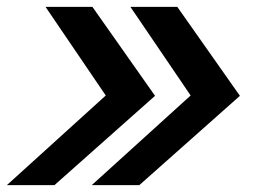

<svg xmlns="http://www.w3.org/2000/svg" viewBox="-40 -541 739 561"><path d="M228 0 517 -262 341 -521H478L661 -261L367 0ZM-20 0 269 -262 93 -521H230L413 -261L119 0Z"/></svg>

Font: Red Hat Display
Style: Bold Italic
Weight: 700
Italic angle: -12°
Designer: Pentagram / MCKL
Foundry: Pentagram / MCKL
Version: Version 1.003; Red Hat Display Bold Italic